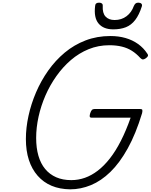

<svg xmlns="http://www.w3.org/2000/svg" viewBox="-20 -1400 1129 1439"><path d="M506 19Q428 18 367 -7.5Q306 -33 262.5 -82.5Q219 -132 196.5 -201Q174 -270 174 -358Q174 -442 193.5 -531.5Q213 -621 250 -707.5Q287 -794 341 -870.5Q395 -947 465 -1005.5Q535 -1064 621 -1097Q707 -1130 807 -1130Q869 -1130 921 -1115Q973 -1100 1014.5 -1070.5Q1056 -1041 1084 -998Q1092 -987 1088 -979Q1084 -971 1071 -962Q1059 -954 1050.5 -954.5Q1042 -955 1031 -966Q1002 -998 969 -1019Q936 -1040 894 -1050.5Q852 -1061 799 -1061Q717 -1061 644.5 -1031.5Q572 -1002 511.5 -950Q451 -898 402.5 -829.5Q354 -761 320.5 -684Q287 -607 269 -525.5Q251 -444 251 -366Q251 -291 268 -232.5Q285 -174 318.5 -133.5Q352 -93 401 -71.5Q450 -50 514 -50Q567 -50 616.5 -67.5Q666 -85 713 -121Q760 -157 803.5 -212.5Q847 -268 886 -344.5Q925 -421 959 -518H667Q654 -518 652.5 -526.5Q651 -535 656 -551Q662 -569 669 -576Q676 -583 689 -583H1030Q1044 -583 1046.5 -576.5Q1049 -570 1045 -552Q998 -397 937.5 -288Q877 -179 807.5 -111.5Q738 -44 661.5 -12.5Q585 19 506 19ZM829 -1180Q755 -1180 718.5 -1224Q682 -1268 693 -1356Q694 -1369 701.5 -1374.5Q709 -1380 723 -1380Q736 -1380 743.5 -1374Q751 -1368 750 -1356Q747 -1302 771 -1276Q795 -1250 839 -1250Q891 -1250 928.5 -1278.5Q966 -1307 983 -1355Q990 -1370 997.5 -1375Q1005 -1380 1017 -1380Q1032 -1380 1039.5 -1372.5Q1047 -1365 1043 -1352Q1023 -1289 993.5 -1250.5Q964 -1212 923.5 -1196Q883 -1180 829 -1180Z"/></svg>

Font: Playwrite CU Light
Style: Regular
Weight: 300
Designer: Veronika Burian, José Scaglione
Foundry: TypeTogether
Version: Version 1.002